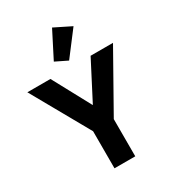

<svg xmlns="http://www.w3.org/2000/svg" viewBox="-228 -1101 1105 1225"><g transform="rotate(-30 324.5 -488.5)"><path d="M475 -916 352 -977 253 -783 341 -740ZM401 0V-274L640 -698H475L331 -420H329L179 -698H9L248 -273V0Z"/></g></svg>

Font: IBM Plex Devanagari
Style: Bold
Weight: 700
Designer: Mike Abbink, Paul van der Laan, Pieter van Rosmalen, Erin McLaughlin
Foundry: Bold Monday
Version: Version 1.0